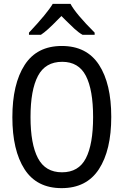

<svg xmlns="http://www.w3.org/2000/svg" viewBox="-20 -964 640 994"><path d="M44 -357Q44 -529 107.5 -627.5Q171 -726 300 -726Q429 -726 492.5 -628.5Q556 -531 556 -359Q556 -186 492 -88Q428 10 299 10Q170 10 107 -88Q44 -186 44 -357ZM462 -358Q462 -499 424.5 -571.5Q387 -644 302 -644Q215 -644 176.5 -571Q138 -498 138 -358Q138 -218 176.5 -145Q215 -72 301 -72Q387 -72 424.5 -144.5Q462 -217 462 -358ZM130 -795Q224 -895 253 -944H345Q372 -893 470 -795V-784H407Q386 -796 364.5 -816Q343 -836 323.5 -855.5Q304 -875 298 -881L280 -863Q223 -804 192 -784H130Z"/></svg>

Font: Noto Sans Mono UI
Style: Regular
Weight: 400
Monospace: yes
Designer: Monotype Design team
Foundry: Monotype Imaging Inc.
Version: Version 1.000